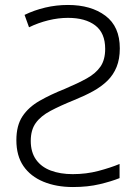

<svg xmlns="http://www.w3.org/2000/svg" viewBox="-20 -744 554 774"><path d="M254 -724Q347 -724 405 -680.5Q463 -637 463 -549Q463 -506 450 -474Q437 -442 413 -418.5Q389 -395 355.5 -376.5Q322 -358 280 -341Q223 -318 183.5 -297Q144 -276 124 -248Q104 -220 104 -176Q104 -131 125 -101Q146 -71 184.5 -56.5Q223 -42 273 -42Q328 -42 377 -55Q426 -68 462 -83V-26Q430 -13 382 -1.5Q334 10 274 10Q207 10 155 -11.5Q103 -33 74.5 -74.5Q46 -116 46 -179Q46 -238 70.5 -275Q95 -312 139.5 -337.5Q184 -363 242 -386Q294 -408 330 -428Q366 -448 385 -475.5Q404 -503 404 -547Q404 -611 364 -641.5Q324 -672 254 -672Q215 -672 174.5 -662Q134 -652 97 -634L79 -684Q118 -703 162.5 -713.5Q207 -724 254 -724Z"/></svg>

Font: Noto Sans Display Light
Style: Regular
Weight: 300
Designer: Monotype Design Team
Foundry: Monotype Imaging Inc.
Version: Version 2.003